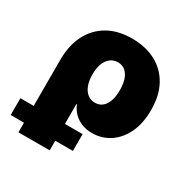

<svg xmlns="http://www.w3.org/2000/svg" viewBox="-206 -693 1016 1044"><g transform="rotate(30 302.5 -171.5)"><path d="M47.9 204.1V-251Q47.9 -341.3 81.5 -407.7Q115.2 -474.1 178.2 -510.5Q241.2 -546.9 330.1 -546.9Q414.1 -546.9 477.5 -513.7Q541 -480.5 576.7 -416.7Q612.3 -353 612.3 -260.7Q612.3 -176.8 583.3 -116.5Q554.2 -56.2 504.9 -24.2Q455.6 7.8 395.5 7.8Q358.4 7.8 329.1 -4.4Q299.8 -16.6 279.1 -37.8Q258.3 -59.1 247.1 -86.9H244.1V204.1ZM327.1 -143.1Q354 -143.1 372.8 -158.4Q391.6 -173.8 401.4 -202.4Q411.1 -231 411.1 -270Q411.1 -309.6 401.4 -337.6Q391.6 -365.7 372.8 -381.1Q354 -396.5 327.1 -396.5Q300.3 -396.5 280.3 -381.1Q260.3 -365.7 249.5 -337.6Q238.8 -309.6 238.8 -270Q238.8 -231.4 249.5 -202.9Q260.3 -174.3 280 -158.7Q299.8 -143.1 327.1 -143.1ZM-35.6 143.6V38.1H355V143.6Z"/></g></svg>

Font: Inter 18pt Black
Style: Regular
Weight: 900
Designer: Rasmus Andersson
Foundry: rsms
Version: Version 4.001;git-66647c0bb